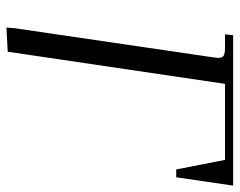

<svg xmlns="http://www.w3.org/2000/svg" viewBox="-94 -648 746 598"><g transform="rotate(90 279.0 -349.0)"><path d="M65.9 3.9 67.9 -22 158.2 -637.2Q160.2 -650.9 160.2 -655.8Q160.2 -668.5 153.3 -672.6Q146.5 -676.8 127.9 -676.8H86.9L89.8 -702.1H558.1L532.2 -524.9H507.8L478 -676.8H241.2L141.1 0Z"/></g></svg>

Font: Dihjauti
Style: Italic
Weight: 400
Italic angle: -9°
Designer: T. Christopher White
Version: Version 3.0.0